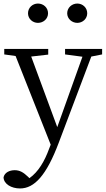

<svg xmlns="http://www.w3.org/2000/svg" viewBox="-24 -790 596 1083"><path d="M412 -661C442 -661 468 -684 468 -715C468 -747 442 -770 412 -770C382 -770 355 -747 355 -715C355 -684 382 -661 412 -661ZM190 -661C221 -661 247 -684 247 -715C247 -747 221 -770 190 -770C160 -770 134 -747 134 -715C134 -684 160 -661 190 -661ZM552 -514H343V-483L441 -470L299 -73L152 -471L248 -482V-514H0V-483L64 -474L262 26L253 49C228 118 193 179 142 215L134 207C108 182 87 170 59 170C30 170 2 183 -4 210C-3 248 40 273 89 273C170 273 238 199 307 16L491 -471L552 -483Z"/></svg>

Font: Source Han Serif K
Style: Regular
Weight: 400
Designer: Ryoko NISHIZUKA 西塚涼子 (kana & ideographs); Frank Grießhammer (Latin, Greek & Cyrillic); Wenlong ZHANG 张文龙 (bopomofo); San
Foundry: Adobe Systems Incorporated
Version: Version 1.001;PS 1.001;hotconv 16.6.54;makeotf.lib2.5.65590